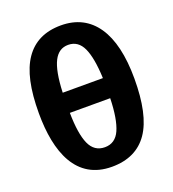

<svg xmlns="http://www.w3.org/2000/svg" viewBox="-141 -879 899 997"><g transform="rotate(-20 309.0 -380.5)"><path d="M308 10C397 10 464 -22 508 -86C552 -150 573 -249 573 -381C573 -508 550 -605 505 -671C460 -737 394 -771 308 -771C220 -771 154 -739 110 -675C66 -611 45 -514 45 -381C45 -165 111 10 308 10ZM308 -98C269 -98 241 -117 224 -155C207 -193 198 -251 197 -328H420C418 -251 408 -193 391 -155C374 -117 346 -98 308 -98ZM309 -663C346 -663 373 -644 390 -607C407 -570 417 -514 420 -439H198C201 -519 212 -576 230 -611C248 -646 274 -663 309 -663Z"/></g></svg>

Font: Passageway
Style: Regular
Weight: 700
Foundry: Ascender Corporation
Version: Version 1.11